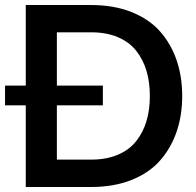

<svg xmlns="http://www.w3.org/2000/svg" viewBox="-20 -747 774 760"><path d="M0 -330.1V-408.2H82V-727.1H340.8Q430.2 -727.1 500 -699.5Q569.8 -671.9 613.3 -622.8Q656.7 -573.7 679 -509Q701.2 -444.3 701.2 -367.2Q701.2 -290 679 -225.3Q656.7 -160.6 613.3 -111.3Q569.8 -62 500 -34.4Q430.2 -6.8 340.8 -6.8H82V-330.1ZM205.1 -115.2H340.8Q400.9 -115.2 446 -134.3Q491.2 -153.3 518.8 -188Q546.4 -222.7 559.8 -267.6Q573.2 -312.5 573.2 -367.2Q573.2 -421.9 559.8 -466.8Q546.4 -511.7 518.8 -546.4Q491.2 -581.1 446 -600.1Q400.9 -619.1 340.8 -619.1H205.1V-408.2H387.2V-330.1H205.1Z"/></svg>

Font: Aspekta 550
Style: Regular
Weight: 550
Designer: Ivo Dolenc
Version: Version 2.000